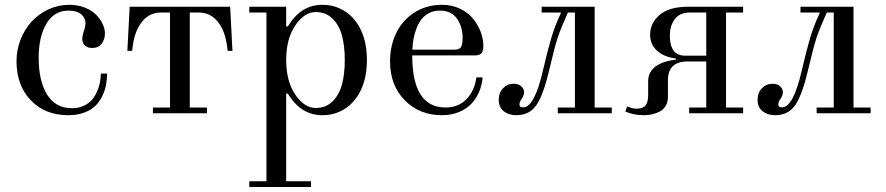

<svg xmlns="http://www.w3.org/2000/svg" viewBox="-20 -459 3589 778"><path d="M46.9 -210.9Q46.9 -256.3 63.2 -298.3Q79.6 -340.3 107.9 -371.3Q136.2 -402.3 176 -420.9Q215.8 -439.5 260.7 -439.5Q295.9 -439.5 325 -427.7Q354 -416 370.8 -397.9Q387.7 -379.9 396.5 -360.6Q405.3 -341.3 405.3 -323.7Q405.3 -299.8 392.1 -282.2Q378.9 -264.6 353.5 -264.6Q335.4 -264.6 324.5 -274.4Q313.5 -284.2 313.5 -299.8Q313.5 -315.4 319.8 -333Q326.2 -350.1 326.2 -367.7Q326.2 -385.7 309.1 -400.9Q292 -416 257.3 -416Q199.7 -416 168.2 -363.3Q136.7 -310.5 136.7 -224.6Q136.7 -130.9 170.9 -75.7Q205.1 -20.5 271.5 -20.5Q297.4 -20.5 318.1 -29.8Q338.9 -39.1 351.6 -53.5Q364.3 -67.9 372.8 -86.9Q381.3 -106 384.8 -124.3Q388.2 -142.6 388.7 -161.1H414.1Q413.6 -137.7 409.9 -116.2Q406.2 -94.7 395.3 -71.5Q384.3 -48.3 367.7 -31.2Q351.1 -14.2 322.5 -3.2Q293.9 7.8 256.8 7.8Q162.6 7.8 104.7 -52.7Q46.9 -113.3 46.9 -210.9Z M496.1 -252.9 505.4 -431.6H912.6L921.9 -252.9H902.3Q896 -322.8 869.6 -361.3Q837.9 -408.2 786.6 -408.2H749V-23.4H818.4V0H599.6V-23.4H668.9V-408.2H631.3Q580.1 -408.2 548.3 -361.3Q521.5 -321.8 515.6 -252.9Z M990.2 275.4H1059.6V-408.2H990.2V-431.6H1139.6V-352.5L1146.5 -351.6Q1198.2 -439.5 1286.6 -439.5Q1335.4 -439.5 1375 -415Q1418.5 -388.2 1442.6 -336.9Q1466.8 -285.6 1466.8 -215.8Q1466.8 -146 1442.6 -94.7Q1418.5 -43.5 1375 -16.6Q1335.4 7.8 1286.6 7.8Q1198.2 7.8 1146.5 -80.1L1139.6 -79.1V275.4H1240.2V298.8H990.2ZM1259.8 -21.5Q1300.8 -21.5 1327.9 -48.6Q1355 -75.7 1366 -117.7Q1377 -159.7 1377 -215.8Q1377 -272 1366 -314Q1355 -356 1327.9 -383.1Q1300.8 -410.2 1259.8 -410.2Q1212.9 -410.2 1176.3 -355.7Q1139.6 -301.3 1139.6 -215.8Q1139.6 -130.4 1176.3 -75.9Q1212.9 -21.5 1259.8 -21.5Z M1560.5 -210Q1560.5 -273.9 1585.9 -325.9Q1611.3 -377.9 1659.9 -408.7Q1708.5 -439.5 1772 -439.5Q1811 -439.5 1843.8 -423.8Q1876.5 -408.2 1896.5 -383.8Q1916.5 -359.4 1927.5 -330.6Q1938.5 -301.8 1938.5 -273.4Q1938.5 -252.4 1931.2 -243.4Q1923.8 -234.4 1902.3 -234.4H1650.4Q1650.4 -23.4 1785.2 -23.4Q1837.9 -23.4 1870.6 -57.6Q1903.3 -91.8 1910.2 -145.5H1935.5Q1933.6 -117.7 1923.3 -91.6Q1913.1 -65.4 1893.8 -42.7Q1874.5 -20 1842.5 -6.1Q1810.5 7.8 1770.5 7.8Q1679.7 7.8 1620.1 -52.7Q1560.5 -113.3 1560.5 -210ZM1650.9 -257.8H1821.8Q1842.3 -257.8 1848.4 -269Q1854.5 -280.3 1854.5 -305.2Q1854.5 -350.6 1831.8 -383.3Q1809.1 -416 1761.7 -416Q1738.3 -416 1719.5 -406.5Q1700.7 -397 1688.5 -381.6Q1676.3 -366.2 1668 -345Q1659.7 -323.7 1655.8 -302.5Q1651.9 -281.2 1650.9 -257.8Z M2001 -54.7Q2001 -83.5 2018.6 -101.6Q2036.1 -119.6 2061 -119.6Q2081.5 -119.6 2092.5 -109.1Q2103.5 -98.6 2103.5 -85.9Q2103.5 -70.8 2090.8 -53.7Q2085 -45.4 2085 -34.7Q2085 -23.9 2099.6 -23.9Q2145.5 -23.9 2179.7 -171.9Q2198.7 -254.4 2213.9 -305.2Q2229 -356 2252.4 -405.3V-408.2H2174.8V-431.6H2389.6V-23.4H2459V0H2240.2V-23.4H2309.6V-408.2H2281.2Q2252.4 -344.2 2239.7 -305.9Q2227.1 -267.6 2207 -181.6Q2183.1 -77.6 2154.8 -34.9Q2126.5 7.8 2071.8 7.8Q2042 7.8 2021.5 -8.1Q2001 -23.9 2001 -54.7Z M2513.7 -7.3 2521.5 -27.8Q2543 -18.6 2558.1 -18.6Q2584.5 -18.6 2595.5 -31.5Q2606.4 -44.4 2606.4 -74.7V-130.4Q2606.4 -166 2635 -188.5Q2663.6 -210.9 2719.2 -217.3V-221.7Q2670.9 -228 2642.6 -253.4Q2614.3 -278.8 2614.3 -318.8Q2614.3 -365.2 2652.6 -398.4Q2690.9 -431.6 2768.6 -431.6H2991.2V-408.2H2921.9V-23.4H2991.2V0H2772.5V-23.4H2841.8V-210H2767.1Q2686.5 -210 2686.5 -134.3V-66.9Q2686.5 -45.4 2677.2 -29.8Q2668 -14.2 2652.6 -6.6Q2637.2 1 2621.6 4.4Q2606 7.8 2588.9 7.8Q2546.9 7.8 2513.7 -7.3ZM2694.3 -314.5Q2694.3 -233.4 2756.3 -233.4H2841.8V-408.2H2775.9Q2733.9 -408.2 2714.1 -381.3Q2694.3 -354.5 2694.3 -314.5Z M3049.8 -54.7Q3049.8 -83.5 3067.4 -101.6Q3085 -119.6 3109.9 -119.6Q3130.4 -119.6 3141.4 -109.1Q3152.3 -98.6 3152.3 -85.9Q3152.3 -70.8 3139.6 -53.7Q3133.8 -45.4 3133.8 -34.7Q3133.8 -23.9 3148.4 -23.9Q3194.3 -23.9 3228.5 -171.9Q3247.6 -254.4 3262.7 -305.2Q3277.8 -356 3301.3 -405.3V-408.2H3223.6V-431.6H3438.5V-23.4H3507.8V0H3289.1V-23.4H3358.4V-408.2H3330.1Q3301.3 -344.2 3288.6 -305.9Q3275.9 -267.6 3255.9 -181.6Q3231.9 -77.6 3203.6 -34.9Q3175.3 7.8 3120.6 7.8Q3090.8 7.8 3070.3 -8.1Q3049.8 -23.9 3049.8 -54.7Z"/></svg>

Font: Theano Didot
Style: Regular
Weight: 400
Designer: Alexey Kryukov
Version: Version 2.0